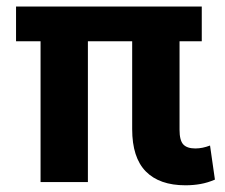

<svg xmlns="http://www.w3.org/2000/svg" viewBox="-20 -548 677 578"><path d="M538.1 9.8Q460 9.8 418.9 -32Q377.9 -73.7 377.9 -159.2V-423.8H244.6V0H102.1V-423.8H28.3V-528.3H587.4V-423.8H520.5V-157.2Q520.5 -125.5 531.7 -113.3Q543 -101.1 567.9 -101.1Q579.1 -101.1 589.8 -103.3Q600.6 -105.5 612.3 -109.9L627 -7.3Q605.5 2 583.7 5.9Q562 9.8 538.1 9.8Z"/></svg>

Font: Roboto Slab LO
Style: Bold
Weight: 700
Designer: Google
Version: Version 2.000